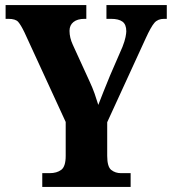

<svg xmlns="http://www.w3.org/2000/svg" viewBox="-20 -734 675 754"><path d="M146 0V-54H175Q203 -54 220.5 -67Q238 -80 238 -122V-255L76 -607Q62 -636 51.5 -648Q41 -660 13 -660H2V-714H319V-660H312Q284 -660 268.5 -647.5Q253 -635 253 -613Q253 -586 266 -558L331 -416Q344 -388 351.5 -366.5Q359 -345 366 -322Q375 -346 387 -375.5Q399 -405 412 -437L461 -550Q470 -573 473 -588.5Q476 -604 476 -611Q476 -638 461 -649Q446 -660 416 -660H398V-714H635V-660H624Q600 -660 586.5 -644.5Q573 -629 552 -583L401 -254V-122Q401 -79 417 -66.5Q433 -54 455 -54H493V0Z"/></svg>

Font: Noto Serif Lao Condensed ExtraBold
Style: Regular
Weight: 800
Width: 3
Designer: Monotype Design Team
Foundry: Monotype Imaging Inc.
Version: Version 2.003; ttfautohint (v1.8.4.7-5d5b)